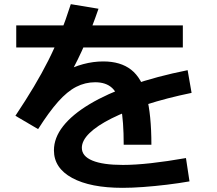

<svg xmlns="http://www.w3.org/2000/svg" viewBox="-20 -840 1040 922"><path d="M574 -145Q574 -259 561 -324.5Q548 -390 518.5 -417.5Q489 -445 437 -445Q389 -445 346 -423Q303 -401 259 -351.5Q215 -302 163 -220L54 -284Q104 -359 142.5 -423.5Q181 -488 212 -549.5Q243 -611 269 -676.5Q295 -742 320 -820L453 -798Q422 -708 388.5 -630.5Q355 -553 314 -479L289 -495Q331 -519 379.5 -532Q428 -545 476 -545Q559 -545 610 -505Q661 -465 684 -377Q707 -289 707 -145ZM569 62Q414 62 326.5 14.5Q239 -33 239 -118Q239 -178 283 -234Q327 -290 410.5 -340Q494 -390 612.5 -431.5Q731 -473 881 -503L900 -394Q779 -369 682 -337.5Q585 -306 516 -271.5Q447 -237 410 -201Q373 -165 373 -130Q373 -90 423.5 -69Q474 -48 570 -48Q629 -48 705.5 -56.5Q782 -65 873 -81L890 31Q839 40 781 47Q723 54 668 58Q613 62 569 62ZM58 -612V-718H858V-612Z"/></svg>

Font: M PLUS 1 Code
Style: Bold
Weight: 700
Designer: Coji Morishita
Foundry: UNDERFOREST DESIGN
Version: Version 1.002